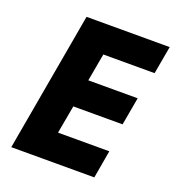

<svg xmlns="http://www.w3.org/2000/svg" viewBox="-122 -758 782 855"><g transform="rotate(20 268.5 -330.0)"><path d="M420 0H26.5L143 -660H537L513.5 -528H270.5L247 -397H481L457.5 -265H224L200 -132H443Z"/></g></svg>

Font: Lucymar Sans
Style: Bold Italic
Weight: 700
Italic angle: -10°
Foundry: The League of Moveable Type (original font) / Main changes by Cristiano Sobral with portions from Mirco Monsees
Version: Version 2.00;August 30, 2020;FontCreator 13.0.0.2681 64-bit